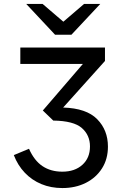

<svg xmlns="http://www.w3.org/2000/svg" viewBox="-20 -941 637 973"><path d="M296 12Q238 12 189.8 -8Q141.5 -28 105.8 -65.5Q70 -103 50 -155L127 -187Q153.5 -127 195.5 -99Q237.5 -71 296 -71Q359 -71 397.5 -105.8Q436 -140.5 436 -199Q436 -256 394.8 -292.2Q353.5 -328.5 250 -330L197 -381L400 -617H83V-700H512V-632L300 -396Q418 -392.5 472.5 -337Q527 -281.5 527 -198Q527 -135 497 -87.8Q467 -40.5 414.8 -14.2Q362.5 12 296 12ZM259 -765 113 -921H196L301 -831L406 -921H488L342 -765Z"/></svg>

Font: Undotted
Style: Regular
Weight: 400
Designer: Delve Withrington, Dave Bailey, Thomas Jockin
Foundry: Delve Fonts LLC
Version: Version 4.000